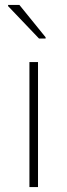

<svg xmlns="http://www.w3.org/2000/svg" viewBox="-20 -763 275 783"><path d="M100 0V-510H135V0ZM139 -606 13 -738V-743H59L166 -611V-606Z"/></svg>

Font: Saira Thin
Style: Regular
Weight: 100
Designer: Hector Gatti with collaboration of the Omnibus-Type team
Foundry: Omnibus-Type
Version: Version 1.101